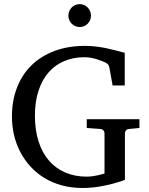

<svg xmlns="http://www.w3.org/2000/svg" viewBox="-20 -914 735 950"><path d="M619.1 -275.9Q608.4 -274.9 603.3 -268.8Q598.1 -262.7 598.1 -254.9V-23.9Q567.9 -12.7 533.7 -3.9Q504.4 3.9 466.6 10Q428.7 16.1 388.2 16.1Q332.5 16.1 284.9 2.9Q237.3 -10.3 198.5 -34.2Q159.7 -58.1 129.9 -91.1Q100.1 -124 79.8 -163.1Q59.6 -202.1 49.3 -246.3Q39.1 -290.5 39.1 -336.9Q39.1 -415.5 64 -480.2Q88.9 -544.9 135.7 -590.8Q182.6 -636.7 249.8 -661.9Q316.9 -687 400.9 -687Q429.2 -687 454.8 -683.8Q480.5 -680.7 504.4 -675.8Q528.3 -670.9 551.3 -664.8Q574.2 -658.7 597.2 -652.8V-491.2H537.1L521 -581.1Q519.5 -589.8 513.7 -595.9Q507.8 -602.1 501 -605Q493.7 -607.9 483.2 -612.3Q472.7 -616.7 459.5 -620.8Q446.3 -625 430.4 -627.9Q414.6 -630.9 397 -630.9Q342.8 -630.9 297.9 -611.8Q252.9 -592.8 220.7 -556.2Q188.5 -519.5 170.7 -465.6Q152.8 -411.6 152.8 -341.8Q152.8 -270 170.9 -213.9Q189 -157.7 222.4 -119.1Q255.9 -80.6 303.2 -60.3Q350.6 -40 409.2 -40Q425.8 -40 440.9 -42.5Q456.1 -44.9 467.8 -47.6Q479.5 -50.3 487.3 -52.7Q495.1 -55.2 497.1 -55.2V-254.9Q497.1 -262.7 491.9 -268.8Q486.8 -274.9 476.1 -275.9L409.2 -280.8V-324.2H669.9V-280.8ZM430.2 -836.4Q430.2 -824.7 425.8 -814.5Q421.4 -804.2 413.8 -796.6Q406.2 -789.1 396.2 -784.7Q386.2 -780.3 374.5 -780.3Q362.8 -780.3 352.5 -784.7Q342.3 -789.1 334.7 -796.6Q327.1 -804.2 322.8 -814.5Q318.4 -824.7 318.4 -836.4Q318.4 -848.1 322.8 -858.6Q327.1 -869.1 334.7 -877Q342.3 -884.8 352.5 -889.2Q362.8 -893.6 374.5 -893.6Q386.2 -893.6 396.2 -889.2Q406.2 -884.8 413.8 -877Q421.4 -869.1 425.8 -858.6Q430.2 -848.1 430.2 -836.4Z"/></svg>

Font: Charis SIL Am
Style: Regular
Weight: 400
Foundry: SIL International
Version: Version 5.000